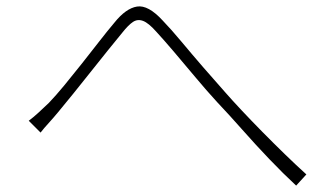

<svg xmlns="http://www.w3.org/2000/svg" viewBox="-20 -634 1040 601"><path d="M70 -256Q86 -268 100.5 -281.5Q115 -295 133 -312Q155 -335 181 -366.5Q207 -398 235.5 -434Q264 -470 290 -503.5Q316 -537 338 -563Q374 -608 409 -613.5Q444 -619 489 -570Q516 -542 548.5 -503Q581 -464 616.5 -423Q652 -382 685 -345Q706 -321 736.5 -288.5Q767 -256 801.5 -221Q836 -186 871.5 -151.5Q907 -117 939 -88L907 -53Q867 -90 823.5 -135.5Q780 -181 738.5 -228Q697 -275 660 -314Q626 -351 591 -393Q556 -435 524 -472.5Q492 -510 469 -535Q445 -562 428 -568.5Q411 -575 396.5 -565.5Q382 -556 363 -532Q343 -508 317 -475.5Q291 -443 263.5 -408.5Q236 -374 209.5 -341Q183 -308 162 -283Q148 -266 132.5 -249Q117 -232 107 -219Z"/></svg>

Font: Noto Sans JP ExtraLight
Style: Regular
Weight: 250
Designer: Ryoko NISHIZUKA  (kana, bopomofo & ideographs); Paul D. Hunt (Latin, Greek & Cyrillic); Sandoll Communications , Soo-you
Foundry: Adobe
Version: Version 2.004-H2;hotconv 1.0.118;makeotfexe 2.5.65603